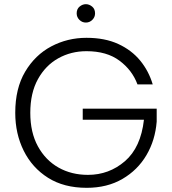

<svg xmlns="http://www.w3.org/2000/svg" viewBox="-20 -892 822 919"><path d="M53 0ZM53 0ZM395 7Q286 7 210 -41Q134 -89 93.5 -170.5Q53 -252 53 -352Q53 -469 100.5 -549Q148 -629 225.5 -670Q303 -711 394 -711Q482 -711 546 -681.5Q610 -652 651 -602Q692 -552 711 -488H638Q613 -556 552 -601.5Q491 -647 394 -647Q320 -647 259 -613Q198 -579 161.5 -513Q125 -447 125 -352Q125 -258 161.5 -191.5Q198 -125 260 -90Q322 -55 401 -55Q502 -55 578 -120.5Q654 -186 669 -319H376V-372H730V-310Q723 -221 681 -149.5Q639 -78 566 -35.5Q493 7 395 7ZM391 -784Q373 -784 360 -797Q347 -810 347 -828Q347 -849 361 -860.5Q375 -872 391 -872Q407 -872 421 -860.5Q435 -849 435 -828Q435 -810 422 -797Q409 -784 391 -784Z"/></svg>

Font: Ulagadi Sans Light
Style: Regular
Weight: 300
Designer: Ninad Kale (Devanagari), Jonny Pinhorn (Latin)
Foundry: Indian Type Foundry
Version: Version 3.01;March 29, 2020;FontCreator 12.0.0.2522 64-bit; 